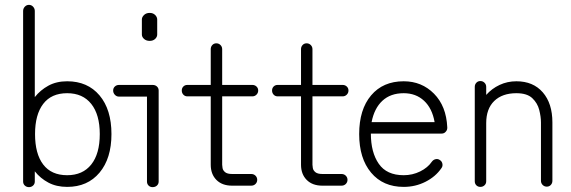

<svg xmlns="http://www.w3.org/2000/svg" viewBox="-20 -755 2347 789"><path d="M99 14Q89 14 82 7.5Q75 1 75 -9V-710Q75 -720 82 -727.5Q89 -735 99 -735Q109 -735 116 -727.5Q123 -720 123 -710V-356Q146 -385 179 -403Q212 -421 256 -421Q340 -421 389 -363Q438 -305 438 -204Q438 -104 389 -45.5Q340 13 256 13Q212 13 179 -4.5Q146 -22 123 -51V-9Q123 1 116 7.5Q109 14 99 14ZM256 -35Q320 -35 355 -79Q390 -123 390 -204Q390 -284 355 -328Q320 -372 256 -372Q191 -372 157.5 -328Q124 -284 124 -204Q124 -123 157.5 -79Q191 -35 256 -35Z M607 14Q597 14 590.5 7.5Q584 1 584 -9V-358H469Q459 -358 452 -365.5Q445 -373 445 -383Q445 -393 452 -399.5Q459 -406 469 -406H607Q618 -406 625 -399.5Q632 -393 632 -383V-9Q632 1 625 7.5Q618 14 607 14ZM595 -587Q581 -587 572 -595Q563 -603 563 -613V-675Q563 -685 572 -693.5Q581 -702 595 -702Q609 -702 617.5 -693.5Q626 -685 626 -675V-613Q626 -603 617.5 -595Q609 -587 595 -587Z M934 8Q893 8 869.5 -15.5Q846 -39 846 -78V-359H750Q740 -359 733.5 -366Q727 -373 727 -383Q727 -393 733.5 -399.5Q740 -406 750 -406H846V-553Q846 -563 852.5 -570Q859 -577 869 -577Q879 -577 886 -570Q893 -563 893 -553V-406H1017Q1027 -406 1034 -399.5Q1041 -393 1041 -383Q1041 -373 1034 -366Q1027 -359 1017 -359H893V-78Q893 -74 894.5 -64.5Q896 -55 905 -47.5Q914 -40 934 -40H1012Q1023 -40 1030 -33Q1037 -26 1037 -16Q1037 -6 1030 1Q1023 8 1012 8Z M1305 8Q1264 8 1240.5 -15.5Q1217 -39 1217 -78V-359H1121Q1111 -359 1104.5 -366Q1098 -373 1098 -383Q1098 -393 1104.5 -399.5Q1111 -406 1121 -406H1217V-553Q1217 -563 1223.5 -570Q1230 -577 1240 -577Q1250 -577 1257 -570Q1264 -563 1264 -553V-406H1388Q1398 -406 1405 -399.5Q1412 -393 1412 -383Q1412 -373 1405 -366Q1398 -359 1388 -359H1264V-78Q1264 -74 1265.5 -64.5Q1267 -55 1276 -47.5Q1285 -40 1305 -40H1383Q1394 -40 1401 -33Q1408 -26 1408 -16Q1408 -6 1401 1Q1394 8 1383 8Z M1639 13Q1554 13 1505 -45.5Q1456 -104 1456 -204Q1456 -305 1505 -363Q1554 -421 1639 -421Q1713 -421 1763.5 -370Q1814 -319 1818 -232V-229Q1818 -220 1811 -213Q1805 -206 1794 -206H1504Q1504 -129 1536.5 -82Q1569 -35 1639 -35Q1675 -35 1706.5 -50.5Q1738 -66 1755 -91Q1761 -99 1770.5 -101Q1780 -103 1788 -97Q1796 -92 1798 -82Q1800 -72 1794 -64Q1770 -29 1728.5 -8Q1687 13 1639 13ZM1507 -253H1766Q1756 -310 1722.5 -341Q1689 -372 1639 -372Q1585 -372 1551.5 -341Q1518 -310 1507 -253Z M1954 13Q1944 13 1937.5 6.5Q1931 0 1931 -10V-398Q1931 -408 1937.5 -415Q1944 -422 1954 -422Q1964 -422 1971 -415Q1978 -408 1978 -398V-365Q2001 -391 2033 -406Q2065 -421 2102 -421Q2171 -421 2210.5 -375.5Q2250 -330 2250 -252V-12Q2250 -2 2243.5 5Q2237 12 2227 12Q2217 12 2210 5Q2203 -2 2203 -12V-252Q2203 -275 2196 -303Q2189 -331 2167.5 -351.5Q2146 -372 2102 -372Q2044 -372 2011 -340Q1978 -308 1978 -249V-10Q1978 0 1971 6.5Q1964 13 1954 13Z"/></svg>

Font: Kurewa Gothic CJK TC Regular
Style: Regular
Weight: 400
Designer: Max Yao
Foundry: Max-Everyday
Version: Version 1.071; ttfautohint (v1.8.3)